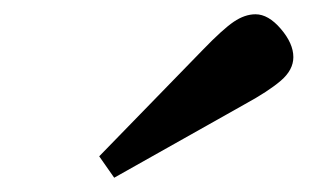

<svg xmlns="http://www.w3.org/2000/svg" viewBox="-20 -760 470 269"><path d="M119 -541 264 -690Q292 -719 307.5 -729.5Q323 -740 338 -740Q356 -740 373.5 -719.5Q391 -699 391 -680Q391 -662 373.5 -647Q356 -632 323 -614L140 -511Z"/></svg>

Font: Heuristica
Style: Bold
Weight: 700
Version: Version 1.0.2